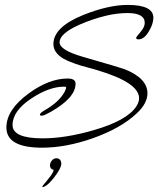

<svg xmlns="http://www.w3.org/2000/svg" viewBox="-20 -567 643 780"><path d="M151 33Q6 33 6 -49Q6 -121 96 -187Q179 -248 255 -248Q287 -248 287 -227Q287 -170 187 -113Q174 -106 164.5 -101.5Q155 -97 150 -97Q142 -97 142 -101Q142 -108 163 -120Q219 -152 242 -193Q244 -197 246.5 -203Q249 -209 249 -210Q249 -215 241 -215Q180 -215 109 -168Q31 -117 31 -59Q31 -5 153 -5Q246 -5 360 -38Q496 -77 534 -135Q545 -152 545 -168Q545 -231 378 -281Q356 -288 343 -291Q330 -294 307 -301Q282 -309 266 -315.5Q250 -322 239 -328Q197 -352 197 -388Q197 -457 318 -506Q420 -547 499 -547Q603 -547 603 -495Q603 -470 585 -440Q566 -407 542 -407Q533 -407 533 -414Q533 -416 550 -436Q561 -449 564.5 -458Q568 -467 568 -474Q568 -514 498 -514Q479 -514 457 -511.5Q435 -509 410 -503Q356 -490 301 -466Q222 -430 222 -395Q222 -364 314 -337Q394 -314 437.5 -301Q481 -288 486 -286Q579 -249 579 -188Q579 -147 536 -107Q472 -46 356 -5Q247 33 151 33ZM154 193Q152 193 152 192Q152 190 154.5 186.5Q157 183 158 182Q158 182 166.5 172Q175 162 185.5 148Q196 134 198 123Q183 120 183 105Q183 95 190.5 85.5Q198 76 209 76Q219 76 224 82.5Q229 89 229 97Q229 117 199 155Q176 184 162 190Q158 193 154 193Z"/></svg>

Font: Corinthia
Style: Regular
Weight: 400
Designer: Robert E. Leuschke
Foundry: Robert E. Leuschke
Version: Version 1.013; ttfautohint (v1.8.3)